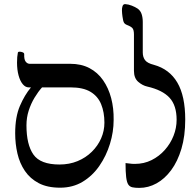

<svg xmlns="http://www.w3.org/2000/svg" viewBox="-20 -903 955 936"><path d="M273 12Q211 12 169 -10Q127 -32 101.5 -69.5Q76 -107 65 -154.5Q54 -202 54 -253Q54 -333 77 -386.5Q100 -440 131 -477H120Q104 -477 91 -492.5Q78 -508 70.5 -535.5Q63 -563 63 -598Q63 -614 64 -624.5Q65 -635 67 -646Q68 -651 75.5 -651Q83 -651 90.5 -648Q98 -645 98 -639Q97 -614 104.5 -603.5Q112 -593 123 -592Q173 -592 224.5 -592Q276 -592 322 -592Q376 -592 416 -571Q456 -550 482.5 -512Q509 -474 522 -424.5Q535 -375 534 -318Q534 -260 516 -201.5Q498 -143 464.5 -94.5Q431 -46 383 -17Q335 12 273 12ZM270 -101Q318 -101 358 -117.5Q398 -134 427.5 -163Q457 -192 473 -228.5Q489 -265 489 -305Q489 -356 473 -395Q457 -434 421 -455.5Q385 -477 324 -477H185Q166 -456 148.5 -427Q131 -398 120 -364Q109 -330 109 -292Q109 -198 143 -149.5Q177 -101 270 -101Z M592 -108Q606 -107 614 -105.5Q622 -104 637 -104Q682 -104 719 -122.5Q756 -141 783.5 -172Q811 -203 826 -241Q841 -279 841 -319Q841 -389 806.5 -426.5Q772 -464 698 -481Q675 -486 654 -504Q633 -522 633 -558Q633 -589 633 -616.5Q633 -644 633 -673Q633 -702 633 -735Q633 -759 624.5 -767Q616 -775 600 -781Q589 -785 584.5 -792.5Q580 -800 577 -823Q575 -837 574.5 -850.5Q574 -864 577.5 -873.5Q581 -883 590 -883Q606 -882 622.5 -875.5Q639 -869 651 -861Q665 -851 670.5 -834Q676 -817 676 -796Q676 -763 676 -721Q676 -679 676 -647Q676 -625 687 -610Q698 -595 730 -587Q806 -566 844.5 -500.5Q883 -435 883 -320Q883 -240 864.5 -178Q846 -116 814.5 -73.5Q783 -31 743 -9Q703 13 659 13Q638 13 625 10Q612 7 605 -4Q598 -15 595 -40Q592 -65 592 -108Z"/></svg>

Font: Noto Rashi Hebrew
Style: Regular
Weight: 400
Version: Version 1.006